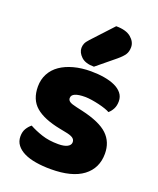

<svg xmlns="http://www.w3.org/2000/svg" viewBox="-142 -839 777 942"><g transform="rotate(20 246.0 -367.5)"><path d="M462 -145Q462 -69 405 -26Q348 17 237 17Q195 17 159 11Q123 5 97.5 -7.5Q72 -20 57.5 -39Q43 -58 43 -84Q43 -108 53 -124.5Q63 -141 77 -152Q106 -136 143.5 -123.5Q181 -111 230 -111Q261 -111 277.5 -120Q294 -129 294 -144Q294 -158 282 -166Q270 -174 242 -179L212 -185Q125 -202 82.5 -238.5Q40 -275 40 -343Q40 -380 56 -410Q72 -440 101 -460Q130 -480 170.5 -491Q211 -502 260 -502Q297 -502 329.5 -496.5Q362 -491 386 -480Q410 -469 424 -451.5Q438 -434 438 -410Q438 -387 429.5 -370.5Q421 -354 408 -343Q400 -348 384 -353.5Q368 -359 349 -363.5Q330 -368 310.5 -371Q291 -374 275 -374Q242 -374 224 -366.5Q206 -359 206 -343Q206 -332 216 -325Q226 -318 254 -312L285 -305Q381 -283 421.5 -244.5Q462 -206 462 -145ZM300 -752Q352 -752 378 -730Q404 -708 404 -680Q404 -657 394 -641.5Q384 -626 360 -606L265 -528Q220 -528 198 -549Q176 -570 176 -594Q176 -606 180.5 -617Q185 -628 199 -643Z"/></g></svg>

Font: Baloo Thambi 2 ExtraBold
Style: Regular
Weight: 800
Designer: Aadarsh Rajan and Ek Type
Foundry: Ek Type
Version: Version 1.640;hotconv 1.0.111;makeotfexe 2.5.65597; ttfautoh